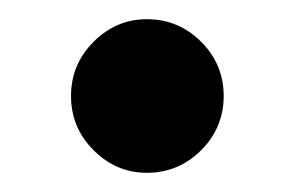

<svg xmlns="http://www.w3.org/2000/svg" viewBox="-20 -396 306 200"><path d="M133 -216Q101 -216 77.5 -239.5Q54 -263 54 -296Q54 -329 77.5 -352.5Q101 -376 133 -376Q166 -376 189.5 -352.5Q213 -329 213 -296Q213 -263 189.5 -239.5Q166 -216 133 -216Z"/></svg>

Font: MuseoModerno Medium
Style: Regular
Weight: 500
Designer: Pablo Cosgaya, Héctor Gatti, Marcela Romero, and the Authors of The MuseoModerno Project.
Foundry: Omnibus-Type Team
Version: Version 1.001